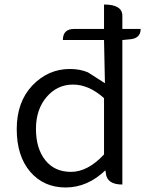

<svg xmlns="http://www.w3.org/2000/svg" viewBox="-20 -816 655 849"><path d="M446 -63Q367 13 270 13Q174 13 114 -56Q54 -126 54 -245Q54 -365 123 -438Q193 -511 289 -511Q334 -511 369 -496L444 -448L440 -639H258Q258 -688 308 -688H440V-796Q521 -796 521 -746V-688H602Q602 -645 552 -642L521 -639V0Q453 0 448 -50ZM294 -56Q368 -56 440 -133V-382Q373 -442 303 -442Q233 -442 186 -387Q139 -332 139 -246Q139 -160 180 -108Q221 -56 294 -56Z"/></svg>

Font: Swei Half Moon CJK TC
Style: DemiLight
Weight: 350
Version: Version 2.125